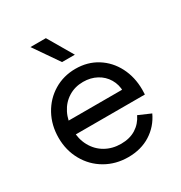

<svg xmlns="http://www.w3.org/2000/svg" viewBox="-174 -853 931 990"><g transform="rotate(-30 291.0 -358.0)"><path d="M42 -252Q42 -327.1 75.2 -387.7Q108.4 -448.2 166 -482.9Q223.6 -517.6 294.9 -517.6Q366.2 -517.6 421.9 -482.9Q477.5 -448.2 508.8 -387.7Q540 -327.1 540 -252Q540 -242.2 539.1 -223.6H108.4V-303.7H458L450.2 -293Q450.2 -334 430.2 -367.7Q410.2 -401.4 375 -420.4Q339.8 -439.5 294.9 -439.5Q246.1 -439.5 207.5 -415.5Q168.9 -391.6 147.5 -349.1Q126 -306.6 126 -252Q126 -197.3 149.4 -154.3Q172.9 -111.3 213.9 -87.9Q254.9 -64.5 306.6 -64.5Q358.4 -64.5 395 -87.4Q431.6 -110.4 451.2 -151.4L523.4 -120.1Q494.1 -57.6 437.5 -22Q380.9 13.7 304.7 13.7Q230.5 13.7 170.4 -21Q110.4 -55.7 76.2 -116.7Q42 -177.7 42 -252ZM150.4 -730.5H242.2L329.1 -582H252.9Z"/></g></svg>

Font: Wanted Sans Std Variable
Style: Regular
Weight: 400
Designer: Original Design by Kil Hyung-jin and Kang Hanbin, Wanted Lab, Inc;
Foundry: Wanted Lab, Inc.
Version: Version 1.003;Glyphs 3.2 (3227)